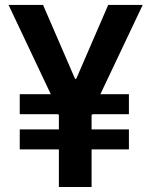

<svg xmlns="http://www.w3.org/2000/svg" viewBox="-20 -747 604 767"><path d="M152 -727.3H14.2L182.9 -370.7H58.9V-290.8H211.3L215.2 -288.4V-230.1H58.9V-150.2H215.2V0H345.9V-150.2H495V-230.1H345.9V-288.4L351.6 -290.8H495V-370.7H381L550.1 -727.3H412.3L285.2 -433.6L280.2 -431.1Z"/></svg>

Font: Margiela Sans Semi Bold
Style: Regular
Weight: 600
Designer: Stefan Endress, Andreas Faust
Version: Version 1.100;FEAKit 1.0